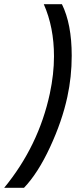

<svg xmlns="http://www.w3.org/2000/svg" viewBox="-68 -756 402 921"><path d="M-48 145Q117 -56 171 -307Q191 -401 191 -486Q191 -625 142 -736H229Q276 -641 276 -489Q276 -387 255 -291Q230 -175 172 -50Q114 75 47 145Z"/></svg>

Font: Decalotype Medium Italic
Style: Regular
Weight: 500
Italic angle: -12°
Designer: Alfredo Marco Pradil
Foundry: Alfredo Marco Pradil
Version: Version 1.0